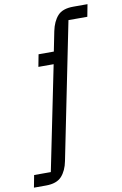

<svg xmlns="http://www.w3.org/2000/svg" viewBox="-176 -796 667 1053"><g transform="rotate(-10 157.0 -270.0)"><path d="M271 -672 118 86Q108 138 80 169Q52 200 -8 200H-75L-62 132H31L149 -448H64L77 -516H162L184 -626Q195 -679 222.5 -709.5Q250 -740 310 -740H389L376 -672Z"/></g></svg>

Font: IBM Plex Sans Var
Style: Italic
Weight: 400
Italic angle: -11.31°
Designer: Mike Abbink, Paul van der Laan, Pieter van Rosmalen
Foundry: Bold Monday
Version: Version 1.001